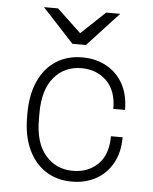

<svg xmlns="http://www.w3.org/2000/svg" viewBox="-52 -764 653 818"><g transform="rotate(5 274.0 -355.0)"><path d="M485 -314H435Q435 -392 392.5 -433.5Q350 -475 285 -475Q213 -475 168 -422Q123 -369 123 -269V-242Q123 -142 168.5 -89Q214 -36 286 -36Q351 -36 393 -77Q435 -118 435 -197H485Q485 -132 459 -85.5Q433 -39 388 -14.5Q343 10 287 10H284Q222 10 174 -20.5Q126 -51 99 -109.5Q72 -168 72 -248V-263Q72 -343 98.5 -401.5Q125 -460 173 -490.5Q221 -521 284 -521H286Q342 -521 387.5 -496.5Q433 -472 459 -425.5Q485 -379 485 -314ZM266 -623 369 -720H429L295 -575H237L103 -720H163Z"/></g></svg>

Font: Chivo Thin
Style: Regular
Weight: 100
Designer: Hector Gatti
Foundry: Omnibus-Type
Version: Version 1.007